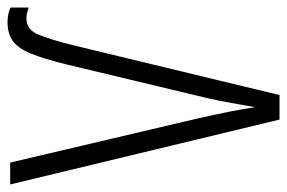

<svg xmlns="http://www.w3.org/2000/svg" viewBox="-146 -615 761 509"><g transform="rotate(-90 234.5 -360.5)"><path d="M440 -671Q410 -671 397 -638.5Q384 -606 371 -555L237 0H172L0 -714H58L174 -221Q186 -168 192.5 -135Q199 -102 205 -65Q210 -95 216 -128Q222 -161 229 -192L318 -564Q333 -625 347 -659Q361 -693 380.5 -707Q400 -721 430 -721Q453 -721 469 -713V-665Q452 -671 440 -671Z"/></g></svg>

Font: Noto Sans ExtraCondensed Light
Style: Regular
Weight: 300
Width: 2
Designer: Monotype Design Team
Foundry: Monotype Imaging Inc.
Version: Version 2.013; ttfautohint (v1.8.4.7-5d5b)